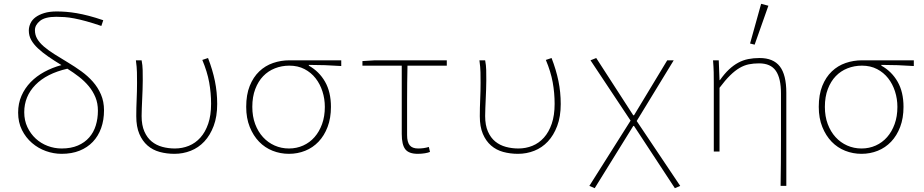

<svg xmlns="http://www.w3.org/2000/svg" viewBox="-20 -794 4840 1006"><path d="M303 12Q261 12 220.5 -2.5Q180 -17 147.5 -45Q115 -73 95 -113Q75 -153 75 -204Q75 -252 92.5 -292Q110 -332 140.5 -363.5Q171 -395 212.5 -417.5Q254 -440 302 -453Q264 -476 233 -497.5Q202 -519 179 -540.5Q156 -562 143.5 -584.5Q131 -607 131 -634Q131 -653 139.5 -671.5Q148 -690 166 -703.5Q184 -717 211.5 -725.5Q239 -734 277 -734Q301 -734 326.5 -732Q352 -730 381.5 -725Q411 -720 445.5 -711Q480 -702 521 -688L511 -658Q467 -673 432.5 -682.5Q398 -692 369.5 -697.5Q341 -703 318 -704.5Q295 -706 275 -706Q216 -706 189.5 -684.5Q163 -663 163 -636Q163 -611 175 -590.5Q187 -570 209.5 -550.5Q232 -531 264.5 -510.5Q297 -490 337 -466Q372 -445 406 -420.5Q440 -396 466.5 -366Q493 -336 509 -299Q525 -262 525 -216Q525 -165 510 -123Q495 -81 466.5 -51Q438 -21 397 -4.5Q356 12 303 12ZM303 -16Q352 -16 388 -31.5Q424 -47 447.5 -74Q471 -101 482 -137Q493 -173 493 -214Q493 -253 480 -284.5Q467 -316 445 -342.5Q423 -369 394 -391.5Q365 -414 333 -434Q224 -409 165.5 -349Q107 -289 107 -206Q107 -163 123.5 -128Q140 -93 167 -68Q194 -43 229.5 -29.5Q265 -16 303 -16Z M894 12Q853 12 816.5 2Q780 -8 753 -31.5Q726 -55 710 -92.5Q694 -130 694 -185Q694 -229 696 -272.5Q698 -316 698 -360Q698 -389 697.5 -415.5Q697 -442 692 -478H722Q727 -452 727.5 -427Q728 -402 728 -372Q728 -349 727 -324.5Q726 -300 725 -275.5Q724 -251 723 -228Q722 -205 722 -186Q722 -138 736.5 -105Q751 -72 775 -52.5Q799 -33 830.5 -24.5Q862 -16 896 -16Q935 -16 969.5 -30Q1004 -44 1030 -73Q1056 -102 1071 -146Q1086 -190 1086 -250Q1086 -307 1076 -362.5Q1066 -418 1040 -480L1070 -490Q1094 -428 1106 -369.5Q1118 -311 1118 -249Q1118 -183 1099.5 -134Q1081 -85 1050.5 -52.5Q1020 -20 979.5 -4Q939 12 894 12Z M1494 12Q1449 12 1408.5 -4Q1368 -20 1337.5 -51.5Q1307 -83 1288.5 -129Q1270 -175 1270 -234Q1270 -298 1288.5 -344Q1307 -390 1338.5 -420Q1370 -450 1411 -464Q1452 -478 1496 -478H1768V-448Q1724 -451 1683 -452.5Q1642 -454 1598 -454V-450Q1652 -420 1683 -366Q1714 -312 1714 -234Q1714 -175 1696.5 -129Q1679 -83 1649 -51.5Q1619 -20 1579 -4Q1539 12 1494 12ZM1494 -16Q1534 -16 1568.5 -31.5Q1603 -47 1628 -75.5Q1653 -104 1667.5 -144Q1682 -184 1682 -234Q1682 -276 1669.5 -315Q1657 -354 1633.5 -384Q1610 -414 1575.5 -432Q1541 -450 1496 -450Q1456 -450 1420.5 -436Q1385 -422 1359 -395Q1333 -368 1317.5 -327.5Q1302 -287 1302 -234Q1302 -184 1317 -144Q1332 -104 1358 -75.5Q1384 -47 1419 -31.5Q1454 -16 1494 -16Z M2169 12Q2122 12 2103.5 -12Q2085 -36 2085 -92V-450H1879V-474L1945 -478H2321V-450H2115Q2113 -358 2113 -268Q2113 -178 2113 -86Q2113 -50 2126.5 -33Q2140 -16 2171 -16Q2201 -16 2227 -24L2233 2Q2224 6 2206.5 9Q2189 12 2169 12Z M2694 12Q2653 12 2616.5 2Q2580 -8 2553 -31.5Q2526 -55 2510 -92.5Q2494 -130 2494 -185Q2494 -229 2496 -272.5Q2498 -316 2498 -360Q2498 -389 2497.5 -415.5Q2497 -442 2492 -478H2522Q2527 -452 2527.5 -427Q2528 -402 2528 -372Q2528 -349 2527 -324.5Q2526 -300 2525 -275.5Q2524 -251 2523 -228Q2522 -205 2522 -186Q2522 -138 2536.5 -105Q2551 -72 2575 -52.5Q2599 -33 2630.5 -24.5Q2662 -16 2696 -16Q2735 -16 2769.5 -30Q2804 -44 2830 -73Q2856 -102 2871 -146Q2886 -190 2886 -250Q2886 -307 2876 -362.5Q2866 -418 2840 -480L2870 -490Q2894 -428 2906 -369.5Q2918 -311 2918 -249Q2918 -183 2899.5 -134Q2881 -85 2850.5 -52.5Q2820 -20 2779.5 -4Q2739 12 2694 12Z M3096 192 3068 180 3284 -162 3074 -478 3104 -490 3298 -190H3302L3476 -478H3510L3316 -160L3544 180L3516 192L3302 -134H3298Z M4070 180Q4072 59 4072 -62Q4072 -183 4072 -304Q4072 -384 4045 -423Q4018 -462 3957 -462Q3928 -462 3903.5 -457Q3879 -452 3855 -438Q3831 -424 3805.5 -399Q3780 -374 3750 -334V0H3720V-360Q3720 -389 3719.5 -415.5Q3719 -442 3716 -478H3746L3750 -374H3752Q3776 -408 3799.5 -430Q3823 -452 3848 -465.5Q3873 -479 3900.5 -484.5Q3928 -490 3960 -490Q4032 -490 4066 -446Q4100 -402 4100 -308V180ZM3934 -560 3910 -566 3968 -774 4006 -764Z M4494 12Q4449 12 4408.5 -4Q4368 -20 4337.5 -51.5Q4307 -83 4288.5 -129Q4270 -175 4270 -234Q4270 -298 4288.5 -344Q4307 -390 4338.5 -420Q4370 -450 4411 -464Q4452 -478 4496 -478H4768V-448Q4724 -451 4683 -452.5Q4642 -454 4598 -454V-450Q4652 -420 4683 -366Q4714 -312 4714 -234Q4714 -175 4696.5 -129Q4679 -83 4649 -51.5Q4619 -20 4579 -4Q4539 12 4494 12ZM4494 -16Q4534 -16 4568.5 -31.5Q4603 -47 4628 -75.5Q4653 -104 4667.5 -144Q4682 -184 4682 -234Q4682 -276 4669.5 -315Q4657 -354 4633.5 -384Q4610 -414 4575.5 -432Q4541 -450 4496 -450Q4456 -450 4420.5 -436Q4385 -422 4359 -395Q4333 -368 4317.5 -327.5Q4302 -287 4302 -234Q4302 -184 4317 -144Q4332 -104 4358 -75.5Q4384 -47 4419 -31.5Q4454 -16 4494 -16Z"/></svg>

Font: Source Code Pro ExtraLight
Style: Regular
Weight: 200
Monospace: yes
Designer: Paul D. Hunt, Teo Tuominen
Foundry: Adobe Systems Incorporated
Version: Version 2.030;PS 1.000;hotconv 16.6.51;makeotf.lib2.5.65220